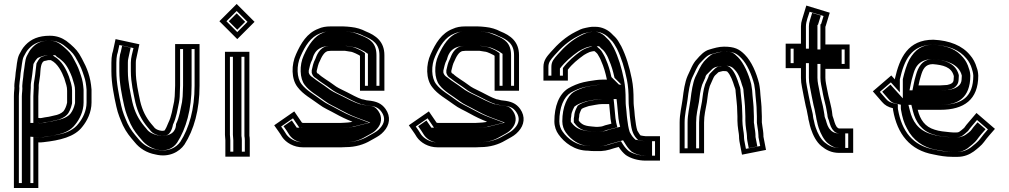

<svg xmlns="http://www.w3.org/2000/svg" viewBox="-20 -750 5081 967"><path d="M175 -319C175 -328.4 178.2 -339.2 179 -350L182 -371C184.5 -395.6 182.8 -444 210 -444C214 -445.3 218 -446.3 222 -447H236C236.7 -446.3 237.3 -446 238 -446C270.6 -429.7 291.4 -388.6 304 -355L310 -335C313.3 -327.2 315.5 -315.7 317 -308C317 -304 317.3 -299 318 -293V-234C318 -232.7 317.7 -231 317 -229C313.7 -214 307.3 -199.7 300 -190C288.6 -178.6 272.4 -171.4 252 -168L226 -162C218.7 -160.7 212 -159.7 206 -159C196.1 -157.5 183.4 -153.2 175 -156H173V-265C173 -281.8 176.1 -305.2 175 -319ZM173 -33C181 -32.3 189.7 -32.7 199 -34C280.1 -43 356 -60 395 -112C418.2 -140.4 441 -184.1 441 -234V-299C436 -364.3 418.6 -406.7 393 -454C373.4 -491.9 361.2 -503.6 334 -528L314 -544C292.3 -559 266.6 -570 231 -570C174.6 -570 136.5 -553.3 108 -523C91.2 -505.2 86.7 -493.3 76 -474C64.4 -447.6 64.7 -416.6 59 -385L57 -363C55.4 -348.7 52 -330.5 52 -315C52.7 -311.7 52.7 -306.7 52 -300C50.7 -288.7 50 -277 50 -265V197H173ZM148 -265V-131H171.7C192.9 -127.5 203.8 -133.3 209.3 -134.2C216.9 -135.1 223.2 -136.1 231.1 -137.5L256.9 -143.5C281.3 -147.7 301.7 -156.3 317.7 -172.3C329.1 -183.7 337.5 -206.6 341.1 -222.3C342.5 -227.2 343 -229.2 343 -234V-294.4C342.4 -299.5 342 -305.4 342 -308V-310.5C340.2 -319.5 338.5 -330.5 333.5 -343.5L327.7 -363C313.5 -400.9 291.7 -444.6 250.8 -467.5L246.4 -472H219.9C206.4 -469.8 191.6 -464.7 185.2 -461.5C175.1 -451.4 169.2 -441.2 163.7 -430.4C161.3 -411.1 159.1 -392.8 157.2 -374L154.1 -352.7C153.5 -344.7 150 -334.3 150 -319V-318C150.8 -308.4 148 -285 148 -265ZM77 -316.8C77.4 -330.2 80.1 -344.9 81.9 -360.5L83.8 -381.7C89.8 -415.5 90.7 -444.1 98.5 -463C110.5 -484.9 111.9 -490.7 126.2 -505.9C149.7 -530.9 179.7 -545 231 -545C260.9 -545 280.6 -536.4 299.1 -523.9L317.8 -508.9C345.2 -484.3 352.2 -478.5 370.9 -442.3C388.6 -409.7 391.9 -400.3 403.4 -365.8C410.8 -344.9 413.9 -324.3 416 -298V-234C416 -191.6 396.5 -153.4 375.3 -127.4C354.7 -99.9 319.3 -80.5 274.7 -72.6C249.4 -68.2 225.9 -62.1 195.9 -58.8C187.2 -57.6 181.1 -57.4 175.1 -57.9L148 -60.2V172H75V-265C75 -281.1 79 -301.2 77 -316.8ZM358 -293.9V-234C358 -230.4 357.5 -228.1 356.4 -224.8C352.9 -209.2 345.7 -192 336.2 -179.4C322.3 -160.8 293.9 -149.5 264.2 -144.2L238.5 -138.2C230.2 -136.7 223.5 -135.6 214.8 -134.6C213 -134.2 198.7 -127 168.6 -131H133V-265C133 -283.7 135.9 -307.3 135 -318.3V-319C135 -332.2 138.3 -341.8 139.1 -351.7L142.1 -372.9C144 -391.5 146.1 -408.9 148.5 -427.8C153.6 -438 159.9 -448.1 169.7 -457.9C177.5 -461.7 198 -469.9 216.8 -472H258.2L266.5 -463.7C282.9 -454.3 292.7 -443.3 298.8 -438.4C321 -416.2 335.1 -381.5 343.2 -360.2L349.1 -340.5C353.4 -329.6 355.3 -317.9 357 -309.6V-308C357 -304.8 357.4 -299.3 358 -293.9ZM90 -265V172H133V-61.6L178.3 -57.8C180.8 -57.6 184.6 -57.6 190.1 -58.4C218.8 -62.4 242.6 -65.5 265.7 -71.6C304.5 -78.5 337.4 -94.2 359.1 -123C380.3 -149 401 -188.7 401 -234V-298.4C398.9 -325.2 395.6 -347.3 387.9 -368.7C376.5 -403 372.7 -413.5 355 -446.1C336 -483 329.3 -488.4 301.8 -513.2L283.4 -527.9C266.4 -539.5 251.7 -545 231 -545C189.7 -545 165.9 -535.2 142.5 -510.3C128.3 -495.3 125.9 -487.8 114.3 -466.6C105.3 -445.6 104.9 -417.1 98.9 -382.9L96.9 -361.4C95.2 -346.4 92.2 -330.3 92 -316.3C94.2 -300.2 90 -281.6 90 -265Z M562 -553 549 -493 545 -479C542.3 -465.7 541 -450.7 541 -434V-391C541 -329.3 554.8 -263.6 566 -213C574.7 -174.3 585.3 -151.1 599 -119C616.5 -82.5 635.3 -60.7 659 -33C682.9 -3.1 718 19.8 763 28C830.3 44.8 883.7 14.9 909 -22C957.1 -96.9 985 -196.3 985 -319V-528H862V-319C862 -310.3 861.7 -301.7 861 -293C861 -274.2 859.5 -256.4 857 -239C848.8 -200.7 843.6 -163.2 828 -132C825.3 -123.9 811.4 -92 807 -92C802.3 -91.3 798.7 -91 796 -91L784 -93C771.1 -96.2 759.8 -102.3 754 -112L742 -126C715.4 -157.9 697.3 -192.5 686 -240C677.2 -284 664 -337.8 664 -391V-434C664 -442 664.7 -448.3 666 -453C671.3 -477.7 676.7 -502.3 682 -527ZM639 -434V-391C639 -333.6 652.7 -278.8 661.6 -234.6C673.9 -182.9 693.7 -144.9 722.9 -109.9L733.8 -97.1C746.4 -78.8 762.6 -72.6 778.9 -68.5L793.9 -66H796C800.7 -66 805.2 -66.5 810.5 -67.3C843.1 -67.3 851.1 -122.3 851.1 -122.3C869 -159.3 873.6 -197.1 881.4 -233.8C885.2 -251.3 885.9 -273.9 886 -292C886.7 -301.3 887 -310 887 -319V-503H960V-319C960 -200 932.7 -105.4 888.2 -35.8C867.7 -6.4 825.1 17.7 768.3 3.5C728.6 -3.7 699.3 -22.6 678.3 -48.9C653.9 -77.3 637.6 -96.6 621.8 -129.3C607.6 -162.3 598.6 -182.2 590.4 -218.4C579.2 -268.7 566 -332.9 566 -391V-434C566 -448.9 567.3 -462.4 569.3 -473.1L573.3 -486.9L581.1 -523.3L652.3 -507.9C646.9 -483.1 639 -460.9 639 -434ZM817.5 -67.8C810.8 -66.9 803.1 -66 796 -66H790.8L771.4 -69.2C749.5 -74.7 729.3 -84.2 717.6 -101.5L706.6 -114.3C677.6 -149.2 658.3 -186.3 646.4 -236.6C637.5 -280.8 624 -335.1 624 -391V-434C624 -442.7 624.5 -449.7 626.5 -456.8C630.1 -473.7 634.1 -492 638 -510.1L595.1 -519.4L588.5 -489.1L584.6 -475.3C582.3 -463.6 581 -449.6 581 -434V-391C581 -331.6 594.4 -266.8 605.6 -216.4C614 -179.4 623.5 -158.4 637.5 -125.8C653.8 -92.1 670.2 -72.9 694.5 -44.5C734.6 5.6 826.2 34.6 872.1 -31.6C917.2 -102 945 -198.7 945 -319V-503H902V-319C902 -310.1 901.7 -301.4 901 -292.4C901 -273.8 899.5 -255.1 896.8 -236.2C888.5 -197.8 884.1 -161 866.7 -125.6C865.9 -123.3 870.6 -78.4 817.5 -67.8Z M1115 -44V39H1238V-44C1238 -52 1237.3 -59.7 1236 -67V-489H1113V-71C1113 -62.1 1115 -51.6 1115 -44ZM1085 -643 1175 -553 1262 -640 1172 -730ZM1213 -44V14H1140V-44C1140 -55.4 1138 -65.4 1138 -71V-464H1211V-64.7C1212.2 -58.3 1213 -51.5 1213 -44ZM1120.4 -643 1172 -694.6 1226.6 -640 1175 -588.4ZM1196 -65.6V-464H1153V-71C1153 -64.2 1155 -54 1155 -44V14H1198V-44C1198 -51.7 1197.2 -58.9 1196 -65.6ZM1132.2 -643 1175 -600.2 1214.8 -640 1172 -682.8Z M1803 -250C1777.9 -258.4 1750.7 -274.1 1729 -285C1711.6 -294.5 1689.1 -303.3 1673 -314L1659 -324C1636.7 -341.3 1602.3 -359.7 1583 -379H1581C1578 -380.5 1576.2 -383.4 1575 -387V-393C1579.7 -411.7 1582.8 -428.6 1591 -443C1597.6 -458.4 1613.1 -493 1635 -493C1639 -493.7 1642.3 -494 1645 -494H1718C1725.2 -492.8 1736.2 -491.4 1743 -490C1750.5 -490 1763 -484.5 1771 -481L1787 -473L1793 -469V-293H1916V-472C1916 -541.4 1872.3 -571.9 1822 -592C1801 -603.2 1775 -611.3 1748 -614L1728 -616C1721.3 -616.7 1714.7 -617 1708 -617H1645C1621.1 -617 1601.1 -613.5 1583 -605C1525.8 -583.6 1495.1 -531.3 1471 -477C1446.8 -424.6 1446.2 -352 1479 -311C1506.6 -274.1 1548.6 -252.8 1587 -224C1611.4 -205 1642.1 -193 1670 -177C1694.7 -163.3 1724.8 -148.3 1755 -137C1752.3 -136.3 1750 -135.7 1748 -135L1732 -133C1726.7 -132.3 1721.7 -132 1717 -132C1711 -131.3 1705 -131 1699 -131H1506C1504.7 -131 1503.3 -131.3 1502 -132H1501L1462 -189L1361 -119C1374.2 -99.2 1389 -81 1401 -60C1420.5 -31.5 1459 -8 1506 -8H1699C1706.3 -8 1714 -8.3 1722 -9C1771 -9 1813.9 -22.7 1846 -42L1864 -52C1883.1 -62.6 1897.9 -70.9 1913 -88C1942.7 -120.2 1949.1 -162.5 1922 -201C1901.3 -229.8 1875.5 -239.8 1834 -244C1824.1 -244 1809.9 -250 1803 -250ZM1699 -33H1506C1467.5 -33 1436.8 -52.7 1422.2 -73.3C1413.8 -87.9 1404.1 -101.4 1395.9 -112.8L1455.6 -154.1L1487.8 -107H1497.9C1500.5 -106.3 1503.2 -106 1506 -106H1699C1705.4 -106 1712.3 -106.4 1718.4 -107C1725.7 -107.1 1729.1 -107.4 1735.1 -108.2L1753.6 -110.5C1756.2 -111.4 1757.6 -111.9 1761.1 -112.7L1838.9 -132.2L1763.8 -160.4C1735.3 -171.1 1705.9 -185.6 1682.3 -198.8C1652.4 -215.9 1623 -227.7 1602.2 -243.9C1560.6 -275 1522.5 -294.7 1498.8 -326.3C1474.1 -357.2 1472.3 -420.1 1493.8 -466.7C1517.6 -520.3 1545 -564.1 1591.8 -581.6C1607.3 -587.4 1621.7 -592 1645 -592H1708C1713.8 -592 1719.7 -591.7 1725.5 -591.1L1745.5 -589.1C1769.8 -586.7 1793.2 -579 1811.4 -569.3C1859.2 -550.2 1891 -528.2 1891 -472V-318H1818V-482.4L1799.6 -494.7L1781.7 -503.6C1773.5 -507.2 1760.4 -513.6 1745.8 -514.9C1736.9 -516.6 1727.1 -517.8 1720.1 -519H1645C1641.1 -519 1635.9 -518.4 1633 -518C1587.1 -514.1 1573.1 -464.7 1568.6 -454.1C1556.7 -432.1 1554.8 -415.3 1550 -396.1V-382.9C1553.3 -373.2 1557.2 -363 1571.1 -356C1591.4 -338.7 1624.3 -319.3 1644.1 -304L1658.8 -293.4C1679.3 -279.8 1700.9 -271.8 1717.4 -262.8C1740.1 -251.5 1768.8 -235.1 1798.9 -225H1802.3C1805.6 -224.4 1820.2 -219.5 1832.5 -219C1870.6 -215.1 1886.3 -207.8 1901.6 -186.5C1921.5 -158.3 1917.8 -130.1 1894.4 -104.7C1881.8 -90.4 1871.3 -84.7 1851.9 -73.9L1833.5 -63.7C1804.5 -46.2 1766.5 -34 1722 -34H1721C1713.4 -33.4 1705.8 -33 1699 -33ZM1719.3 -34H1722C1758.9 -34 1791.4 -43.9 1818.9 -60.4L1837.4 -70.7C1857 -81.5 1865.5 -85.9 1878.2 -100.3C1902 -126.1 1907.1 -160.1 1885.5 -190.8C1869.8 -212.6 1859.7 -215.8 1830.2 -219C1813.2 -220.2 1805 -223.1 1797.9 -225H1793C1758.2 -236.6 1726.8 -254.1 1703.3 -265.8C1687.8 -274.3 1665.8 -282.2 1643.3 -297.2L1628.3 -307.9C1609.5 -322.6 1576.8 -342.2 1556.5 -359C1540 -368.9 1537.5 -376.9 1535 -384.4V-394.9C1539.7 -413.8 1542.1 -431 1552.8 -450.4C1555.9 -457.7 1562 -511.6 1628.6 -517.8C1633.2 -518.4 1638.7 -519 1645 -519H1723.2C1732 -517.5 1737.9 -516.9 1750.7 -514.7C1774.9 -511.9 1786.5 -504.8 1795.1 -501L1814.2 -491.4L1833 -478.9V-318H1876V-472C1876 -533.6 1842.3 -554.2 1800.4 -570.9C1782 -578.3 1763.1 -587.2 1741.7 -589.3L1721.7 -591.3C1717.1 -591.8 1712.5 -592 1708 -592H1645C1626.3 -592 1616.6 -589.5 1605.4 -584.2C1565 -569.1 1534.3 -526.1 1509.5 -470.2C1487.4 -422.2 1489.1 -354.3 1515 -321.9C1539 -289.9 1575.3 -271.8 1618 -239.8C1637.5 -224.6 1665.6 -213.4 1696.8 -195.6C1719.8 -182.8 1748.7 -168.5 1775.6 -158.4L1844.7 -132.5L1769.9 -113.8C1766.3 -112.9 1764.8 -112.3 1761.6 -111.2L1739.8 -108.5C1733.3 -107.7 1729 -107.3 1720.7 -107C1714.6 -106.5 1706.1 -106 1699 -106H1506C1505 -106 1494.9 -106.8 1493.5 -107H1474.6L1449.8 -143.2L1407.9 -114.2C1417.9 -100.2 1428 -87 1438.2 -69.2C1454.3 -46.4 1481.9 -33 1506 -33H1699C1705 -33 1712.6 -33.4 1719.3 -34Z M2481 -250C2455.9 -258.4 2428.7 -274.1 2407 -285C2389.6 -294.5 2367.1 -303.3 2351 -314L2337 -324C2314.7 -341.3 2280.3 -359.7 2261 -379H2259C2256 -380.5 2254.2 -383.4 2253 -387V-393C2257.7 -411.7 2260.8 -428.6 2269 -443C2275.6 -458.4 2291.1 -493 2313 -493C2317 -493.7 2320.3 -494 2323 -494H2396C2403.2 -492.8 2414.2 -491.4 2421 -490C2428.5 -490 2441 -484.5 2449 -481L2465 -473L2471 -469V-293H2594V-472C2594 -541.4 2550.3 -571.9 2500 -592C2479 -603.2 2453 -611.3 2426 -614L2406 -616C2399.3 -616.7 2392.7 -617 2386 -617H2323C2299.1 -617 2279.1 -613.5 2261 -605C2203.8 -583.6 2173.1 -531.3 2149 -477C2124.8 -424.6 2124.2 -352 2157 -311C2184.6 -274.1 2226.6 -252.8 2265 -224C2289.4 -205 2320.1 -193 2348 -177C2372.7 -163.3 2402.8 -148.3 2433 -137C2430.3 -136.3 2428 -135.7 2426 -135L2410 -133C2404.7 -132.3 2399.7 -132 2395 -132C2389 -131.3 2383 -131 2377 -131H2184C2182.7 -131 2181.3 -131.3 2180 -132H2179L2140 -189L2039 -119C2052.2 -99.2 2067 -81 2079 -60C2098.5 -31.5 2137 -8 2184 -8H2377C2384.3 -8 2392 -8.3 2400 -9C2449 -9 2491.9 -22.7 2524 -42L2542 -52C2561.1 -62.6 2575.9 -70.9 2591 -88C2620.7 -120.2 2627.1 -162.5 2600 -201C2579.3 -229.8 2553.5 -239.8 2512 -244C2502.1 -244 2487.9 -250 2481 -250ZM2377 -33H2184C2145.5 -33 2114.8 -52.7 2100.2 -73.3C2091.8 -87.9 2082.1 -101.4 2073.9 -112.8L2133.6 -154.1L2165.8 -107H2175.9C2178.5 -106.3 2181.2 -106 2184 -106H2377C2383.4 -106 2390.3 -106.4 2396.4 -107C2403.7 -107.1 2407.1 -107.4 2413.1 -108.2L2431.6 -110.5C2434.2 -111.4 2435.6 -111.9 2439.1 -112.7L2516.9 -132.2L2441.8 -160.4C2413.3 -171.1 2383.9 -185.6 2360.3 -198.8C2330.4 -215.9 2301 -227.7 2280.2 -243.9C2238.6 -275 2200.5 -294.7 2176.8 -326.3C2152.1 -357.2 2150.3 -420.1 2171.8 -466.7C2195.6 -520.3 2223 -564.1 2269.8 -581.6C2285.3 -587.4 2299.7 -592 2323 -592H2386C2391.8 -592 2397.7 -591.7 2403.5 -591.1L2423.5 -589.1C2447.8 -586.7 2471.2 -579 2489.4 -569.3C2537.2 -550.2 2569 -528.2 2569 -472V-318H2496V-482.4L2477.6 -494.7L2459.7 -503.6C2451.5 -507.2 2438.4 -513.6 2423.8 -514.9C2414.9 -516.6 2405.1 -517.8 2398.1 -519H2323C2319.1 -519 2313.9 -518.4 2311 -518C2265.1 -514.1 2251.1 -464.7 2246.6 -454.1C2234.7 -432.1 2232.8 -415.3 2228 -396.1V-382.9C2231.3 -373.2 2235.2 -363 2249.1 -356C2269.4 -338.7 2302.3 -319.3 2322.1 -304L2336.8 -293.4C2357.3 -279.8 2378.9 -271.8 2395.4 -262.8C2418.1 -251.5 2446.8 -235.1 2476.9 -225H2480.3C2483.6 -224.4 2498.2 -219.5 2510.5 -219C2548.6 -215.1 2564.3 -207.8 2579.6 -186.5C2599.5 -158.3 2595.8 -130.1 2572.4 -104.7C2559.8 -90.4 2549.3 -84.7 2529.9 -73.9L2511.5 -63.7C2482.5 -46.2 2444.5 -34 2400 -34H2399C2391.4 -33.4 2383.8 -33 2377 -33ZM2397.3 -34H2400C2436.9 -34 2469.4 -43.9 2496.9 -60.4L2515.4 -70.7C2535 -81.5 2543.5 -85.9 2556.2 -100.3C2580 -126.1 2585.1 -160.1 2563.5 -190.8C2547.8 -212.6 2537.7 -215.8 2508.2 -219C2491.2 -220.2 2483 -223.1 2475.9 -225H2471C2436.2 -236.6 2404.8 -254.1 2381.3 -265.8C2365.8 -274.3 2343.8 -282.2 2321.3 -297.2L2306.3 -307.9C2287.5 -322.6 2254.8 -342.2 2234.5 -359C2218 -368.9 2215.5 -376.9 2213 -384.4V-394.9C2217.7 -413.8 2220.1 -431 2230.8 -450.4C2233.9 -457.7 2240 -511.6 2306.6 -517.8C2311.2 -518.4 2316.7 -519 2323 -519H2401.2C2410 -517.5 2415.9 -516.9 2428.7 -514.7C2452.9 -511.9 2464.5 -504.8 2473.1 -501L2492.2 -491.4L2511 -478.9V-318H2554V-472C2554 -533.6 2520.3 -554.2 2478.4 -570.9C2460 -578.3 2441.1 -587.2 2419.7 -589.3L2399.7 -591.3C2395.1 -591.8 2390.5 -592 2386 -592H2323C2304.3 -592 2294.6 -589.5 2283.4 -584.2C2243 -569.1 2212.3 -526.1 2187.5 -470.2C2165.4 -422.2 2167.1 -354.3 2193 -321.9C2217 -289.9 2253.3 -271.8 2296 -239.8C2315.5 -224.6 2343.6 -213.4 2374.8 -195.6C2397.8 -182.8 2426.7 -168.5 2453.6 -158.4L2522.7 -132.5L2447.9 -113.8C2444.3 -112.9 2442.8 -112.3 2439.6 -111.2L2417.8 -108.5C2411.3 -107.7 2407 -107.3 2398.7 -107C2392.6 -106.5 2384.1 -106 2377 -106H2184C2183 -106 2172.9 -106.8 2171.5 -107H2152.6L2127.8 -143.2L2085.9 -114.2C2095.9 -100.2 2106 -87 2116.2 -69.2C2132.3 -46.4 2159.9 -33 2184 -33H2377C2383 -33 2390.6 -33.4 2397.3 -34Z M2840 -344V-399C2861.8 -428.1 2891.4 -451.8 2921 -473L2935 -481C2940.3 -483.7 2945.3 -486 2950 -488C2953.1 -489.6 2964.6 -491.2 2967 -492H2975C2980.5 -486.5 2985.8 -483.4 2990 -477C2996 -466.1 3003.5 -455.4 3008 -442C3020.6 -414.2 3029 -384.8 3036 -352C3036 -350.7 3036.3 -349.7 3037 -349H3014C2988 -349 2968.2 -344.2 2944 -341L2919 -336C2891.6 -329.7 2864.1 -317.9 2842 -305C2795 -275.9 2772 -213.8 2772 -139C2772 -113 2780.9 -89.5 2793 -73C2821.5 -32.3 2873.6 9 2942 9C2950.7 10.3 2963 11 2979 11C3020.4 12.6 3041.4 6.9 3071 -3L3096 -10C3105.8 5.7 3119.2 21.1 3132 31C3156.1 47.6 3192.4 59 3232 59H3304V-64H3232C3225.5 -64 3213 -66.8 3206 -68C3200.3 -73.7 3194.4 -85.4 3190 -92C3184.2 -109.5 3181.4 -131.9 3179 -151L3177 -168C3176.3 -172 3175.7 -180 3175 -192C3172.6 -217.5 3171 -220 3171 -244C3171 -285.9 3169 -317.8 3162 -353C3150 -413.1 3133.3 -468.4 3109 -517L3095 -541C3088.3 -552.3 3080 -562.3 3070 -571L3057 -584C3039.5 -600.4 3010.7 -615 2980 -615H2961C2953 -614.3 2943 -612.7 2931 -610C2907.3 -605.5 2896.8 -598.9 2879 -590C2829.3 -565.1 2789.4 -528.6 2754.5 -488.5C2735.1 -466.3 2717 -447 2717 -413V-344ZM3048 -226C3050 -207.8 3053.2 -169.4 3055 -151L3058 -134C3058 -132 3058.3 -129.7 3059 -127L3028 -119C3021.4 -116.2 3009.7 -112 3001 -112C2997.7 -111.3 2991.3 -111 2982 -111C2970.7 -111.7 2963.3 -112.3 2960 -113C2957.3 -113 2951.7 -113.7 2943 -115L2933 -117C2915.9 -120.4 2904.2 -129.8 2895 -142V-151C2895.7 -154.3 2896.3 -158.3 2897 -163C2897 -174.7 2899.3 -180.3 2904 -191L2909 -201C2915.2 -205.7 2926.8 -209.9 2934 -212L2946 -216C2965.8 -218.8 2991.9 -226 3014 -226ZM2942 -16C2884.2 -16 2838.9 -51.1 2813.3 -87.6C2804 -100.3 2797 -118.5 2797 -139C2797 -209.9 2819.5 -261.3 2854.9 -283.6C2875 -295.2 2900.7 -306 2924.3 -311.6L2948.1 -316.3C2974.1 -319.9 2991.3 -324 3014 -324H3097.4L3059.4 -361.9C3052.2 -394.8 3043.9 -423 3031.3 -451.2C3025.4 -468.1 3016.9 -480.1 3011.9 -489.1C3005.5 -500.5 2995 -507.4 2992.7 -509.7L2985.4 -517H2962.9C2950.5 -512.9 2933.6 -508.3 2923.2 -503L2907.5 -494.1C2874.2 -470.3 2841.4 -442.6 2815 -407.3V-369L2742 -369V-413C2742 -436.7 2753 -448.7 2773.4 -472.1C2807.1 -510.8 2844.5 -544.8 2890.2 -567.6C2909.6 -577.3 2914.9 -581.5 2936.1 -585.5C2947.6 -588.1 2956.4 -589.4 2962.1 -590H2980C3002.9 -590 3026.7 -577.9 3039.6 -566L3053 -552.7C3061.1 -545.6 3068 -537.5 3073.4 -528.4L3087 -505.1C3109.8 -459.2 3125.8 -406.4 3137.5 -348.1C3144.1 -315 3146 -285.2 3146 -244C3146 -218.9 3147.9 -212.7 3150.1 -190.1C3150.8 -176.5 3151.4 -169.8 3152.2 -164.5L3154.2 -148C3159.1 -108.9 3162.7 -76 3188.3 -50.3L3194 -44.7C3205.5 -42.7 3215.2 -39 3232 -39H3279V34H3232C3197.4 34 3165.9 23.6 3146.7 10.8C3137.2 3.3 3125.4 -10.1 3117.2 -23.2L3107.3 -39.1L3063.7 -26.9C3034.2 -17.1 3019.5 -12.5 2979.5 -14C2960.2 -14 2952.2 -16 2942 -16ZM3070.4 -251H3014C2985.7 -251 2958.9 -243.1 2940.2 -240.4L2926.6 -235.9C2914.8 -232.4 2901.1 -226.3 2889.3 -217.5L2881.4 -201.7C2876.8 -191.4 2872.4 -179.2 2872 -164.9C2871.2 -159.2 2870.8 -157.6 2870 -153.5V-133.7C2883.8 -115.3 2899.9 -98.1 2928.1 -92.5L2938.6 -90.4C2956.9 -87.6 2961.6 -87.2 2981.3 -86H2982C2990.9 -86 2997.6 -86.3 3003.4 -87C3018.9 -88 3027.8 -91.9 3036 -95.2L3089.3 -109L3083.3 -133.1C3083.1 -133.8 3083 -134.3 3083 -134.3V-136.2L3079.8 -154.4C3077.8 -174.3 3074.9 -209.9 3072.8 -228.8ZM2979 -14H2980.2C3014.9 -12.6 3024.4 -15.8 3053.4 -25.5L3118 -43.5L3133.3 -19.1C3141.6 -5.7 3153.6 7.7 3162.4 14.7C3179 25.8 3205 34 3232 34H3264V-39H3232C3211.6 -39 3200.2 -43.1 3195.7 -43.8L3180.4 -46.4L3172.1 -54.7C3160 -66.9 3156.3 -77.6 3151.6 -84.6C3144.8 -104.9 3141.6 -129 3139.1 -149.1L3137.1 -165.8C3136.4 -170.6 3135.8 -177.8 3135 -190.8C3132.8 -214.4 3131 -219.3 3131 -244C3131 -285.5 3129.1 -316 3122.3 -349.9C3110.5 -408.9 3094.7 -461.6 3071.1 -509L3057.4 -532.4C3051.7 -542.2 3044.7 -550.2 3036.8 -557L3023.4 -570.4C3010.3 -582.5 2990.3 -590 2980 -590H2964.1C2938.1 -586.9 2928.7 -582.8 2904 -570.5C2861 -549 2823.4 -515.3 2789.6 -476.5C2769.7 -453.6 2757 -440.9 2757 -413V-369L2800 -369V-404.6C2826 -439.2 2859.1 -466.8 2892.4 -490.5L2909 -500C2916.6 -503.8 2917.8 -504.5 2928.6 -509.1C2941.8 -514.3 2948.3 -514.1 2957 -517H2997.2L3008.9 -505.2C3011.3 -502.9 3019.7 -497.5 3026.9 -486.6C3033.5 -476.7 3040.6 -465.8 3046.9 -448C3059.5 -419.9 3067.8 -391.2 3075 -358.1L3109.2 -324H3014C2996.4 -324 2982.1 -320.7 2954.4 -316.8L2932.1 -312.4C2911.8 -307.5 2887.4 -297.2 2869.7 -287C2837.4 -266.5 2812 -211.6 2812 -139C2812 -116.4 2819.9 -96.4 2829.5 -83.2C2856.7 -44.3 2901 -16 2942 -16H2946.9C2955.1 -14.7 2960.4 -14 2979 -14ZM3085.3 -251 3087.9 -227.7C3090 -209.1 3093 -172.4 3094.9 -153.1L3098 -135.4V-134C3098 -133.7 3098.1 -132.6 3098.5 -130.9L3103.4 -111.4L3046.8 -96.8C3039.1 -93.8 3030.2 -89.1 3006.7 -87.1C2999.3 -86.3 2990.9 -86 2982 -86H2980.1C2960.5 -87.2 2950.4 -88.1 2932.1 -90.9L2920.8 -93.2C2883.7 -100.6 2868.3 -118.8 2855 -136.4V-152.6C2855.8 -156.3 2856.2 -158.8 2857 -164.2C2857.2 -177.2 2860.7 -187 2865.6 -198.1L2873.2 -213.2C2887 -223.6 2901.4 -229.9 2916.3 -234.4L2931.9 -239.6C2950 -242.2 2975.7 -251 3014 -251Z M3620 -392H3626C3628.4 -392 3641.8 -392.4 3644 -388C3659.5 -372.5 3671.5 -338.7 3678 -317C3682.5 -305.7 3685 -299.7 3685 -287C3687.4 -253.6 3693 -224 3693 -189C3693.7 -180.3 3694 -172 3694 -164V-142C3694 -124.6 3696.2 -111.8 3698 -96L3701 -76C3701.7 -72 3702 -68.7 3702 -66C3702 -56.7 3702.7 -47.7 3704 -39L3717 29L3838 5L3825 -62V-66C3825 -74 3824.3 -82.7 3823 -92L3820 -112C3819.3 -120 3818.3 -127.3 3817 -134V-164C3817 -172 3816.7 -181 3816 -191C3816 -220.1 3812.1 -243.8 3810 -271L3808 -297C3806.7 -309 3805 -320 3803 -330C3789.7 -383.1 3765.3 -440.7 3731 -475C3702.7 -503.3 3679.4 -515 3626 -515C3599.8 -515 3575.3 -507.1 3554 -501C3526.6 -494.1 3504.6 -469 3490 -452C3467.9 -429.9 3457.6 -397.3 3443 -368C3429 -335.3 3422.9 -292.6 3418 -251C3413.1 -213.9 3403 -175.8 3403 -133V22H3526V-133C3526 -169.9 3534 -200.2 3540 -234C3543.7 -261.6 3546.5 -291.4 3555 -317L3563 -335C3565 -340.3 3567.7 -346.3 3571 -353C3577.9 -369.2 3581.9 -371 3596 -384C3596 -387.2 3617.5 -391.2 3620 -392ZM3792 -164V-131.5C3793.4 -124.8 3794.4 -117.6 3795.2 -109.1L3798.3 -88.4C3799.4 -80.2 3800 -72.6 3800 -66V-59.6L3808.7 -14.7L3736.8 -0.4L3728.6 -43.2C3727.5 -51.2 3727 -57.9 3727 -66C3727 -70.6 3726.4 -75.5 3725.7 -79.9L3722.8 -99.2C3720.8 -116.9 3719 -126.8 3719 -142V-164C3719 -172.1 3718.5 -182.9 3718 -190C3717.9 -227.1 3712.2 -258.5 3710 -287.9C3709.8 -304.4 3705 -316.9 3701.6 -325.3C3694.3 -349.2 3682.3 -384.3 3663.4 -403.9C3644.5 -426.2 3626 -417 3626 -417H3615.9C3607.6 -414.2 3594.8 -419.9 3575.9 -399.5C3570.7 -394.7 3564.6 -388.4 3562.3 -385.9C3548.2 -373.9 3548.6 -364.3 3548.3 -363.4C3544.7 -356.2 3541.6 -349.1 3539.9 -344.5L3531.7 -326.1C3521.9 -296.8 3518.7 -263.9 3515.3 -237.8C3509.4 -204.8 3501 -173.5 3501 -133V-3H3428V-133C3428 -171.9 3437.5 -208.2 3442.8 -247.9C3447.7 -289.4 3454.2 -330.4 3465.7 -357.5C3481.7 -389.9 3491.5 -418.1 3507.7 -434.3C3519.5 -446.1 3539.5 -471.6 3560.5 -476.8C3583.4 -483.4 3604.4 -490 3626 -490C3675.1 -490 3688.4 -482.3 3713.3 -457.3C3742.1 -428.5 3766.2 -373.8 3778.6 -324.5C3780.4 -315.2 3781.9 -304.9 3783.1 -294.7L3785.1 -269.1C3787.3 -240.5 3791 -217.8 3791 -191V-190.2C3791.6 -180.5 3792 -171.5 3792 -164ZM3679.4 -399.8C3701.7 -377.5 3710 -345.9 3717.1 -322.3C3721.3 -311.9 3724.9 -302.4 3725 -287.6C3727.3 -256.6 3732.9 -226 3733 -189.6C3733.6 -182 3734 -172 3734 -164V-142C3734 -125.9 3736 -115 3737.9 -98L3740.8 -78.5C3741.5 -74.2 3742 -69.9 3742 -66C3742 -57.4 3742.5 -49.9 3743.8 -41.7L3751 -4L3794.3 -12.6L3785 -60.5V-66C3785 -73.1 3784.4 -81.1 3783.2 -89.7L3780.1 -110.2C3779.3 -119.6 3778.4 -125.4 3777 -132.4V-164C3777 -171.9 3776.7 -179.5 3776 -190.5C3776 -219.4 3772.2 -241.4 3770 -269.8L3768.1 -295.5C3766.8 -306.4 3765.3 -317 3763.4 -326.5C3750.7 -376.9 3725.7 -433.2 3697.1 -461.8C3672.1 -486.7 3665.8 -490 3626 -490C3612.3 -490 3593.7 -484.9 3570.6 -478.3C3558.6 -474.8 3532.5 -448.7 3525.3 -440.2C3509.4 -421.7 3497.9 -394.1 3481.4 -361C3469.1 -331.6 3462.7 -290.4 3457.9 -249C3452.7 -210.3 3443 -173.4 3443 -133V-3H3486V-133C3486 -172.2 3494.3 -203.1 3500.2 -236.4C3503.7 -263.1 3506.7 -294.7 3516.1 -322.9L3524.2 -341.2C3526.1 -346 3529.1 -353 3532.5 -359.9C3533.6 -362.4 3531.2 -368.9 3546.1 -381.5C3549.5 -385.3 3553.8 -389.6 3560.3 -395.6C3579.4 -417.7 3599.1 -413.4 3610 -417H3625.9C3625.9 -417 3658.2 -426.3 3679.4 -399.8Z M4195 -110C4194.3 -110 4194 -110.3 4194 -111C4190.2 -116.7 4184.8 -127.9 4183 -135L4178 -152C4176.2 -159.2 4172 -165.9 4172 -174C4168.1 -216.6 4153 -256.8 4146 -299C4142.9 -316.3 4137 -339 4137 -358V-403H4259V-526H4137V-616L4138 -617L4159 -686L4041 -722C4034 -699 4026.9 -676.1 4020 -653C4016 -641 4014 -629 4014 -617V-530H3937V-407H4014V-358C4014 -342.7 4015.7 -327.3 4019 -312C4025.1 -277.6 4031.7 -247.6 4038 -216L4043 -196C4045 -185.3 4046.7 -176.7 4048 -170C4049.3 -166 4050 -163 4050 -161C4050.7 -153 4052.3 -144.7 4055 -136L4059 -118L4064 -101C4075.1 -67.8 4092 -34.5 4117 -14C4139.9 4.8 4166.8 20 4207 20H4277V-103H4207C4201.9 -103 4198.2 -106.8 4195 -110ZM4057.6 -690.8 4127.8 -669.4 4115.9 -630.3 4112 -626.4V-501H4234V-428H4112V-358C4112 -334.3 4118.6 -310.3 4121.4 -294.8C4125.9 -267.4 4133.6 -237.5 4139.5 -214C4142.3 -196.1 4146 -182.4 4147 -172.7C4147.8 -155 4153.1 -148.5 4153.9 -145.4L4158.8 -128.8C4162.3 -115.9 4166.1 -108.8 4171.2 -100.3L4180 -89.7C4183.7 -86.2 4192.6 -78 4207 -78H4252V-5H4207C4173.7 -5 4153.4 -16.6 4132.9 -33.3C4113.8 -49 4098 -78.4 4087.9 -108.5L4083.2 -124.2L4079.2 -142.4C4077.2 -148.8 4075.3 -158.3 4075 -162C4073.8 -179.6 4070.8 -183.4 4067.4 -201.3L4062.4 -221.5C4055.8 -254.3 4049.7 -282 4043.5 -316.8C4040.3 -331.6 4039 -344.2 4039 -358V-432H3962V-505H4039V-617C4039 -642.1 4051.5 -670.7 4057.6 -690.8ZM4165 -93 4155.4 -104C4150.6 -111.9 4146.3 -120.6 4143.5 -130.9L4138.6 -147.8C4137.5 -152.1 4132.4 -159.2 4132 -173.2C4130.7 -186 4127.1 -198.3 4124.3 -215.9C4118.4 -239.6 4110.7 -269.3 4106.2 -296.3C4103.4 -312.5 4097 -336 4097 -358V-428H4219V-501H4097V-623.2L4100.1 -626.3L4114 -671.9L4070.5 -685.2C4066.7 -672.9 4063.1 -661 4059.2 -648.1C4055.6 -637.3 4054 -627.4 4054 -617V-505H3977V-432H4054V-358C4054 -343.6 4055.4 -330 4058.7 -315.1C4064.8 -280.4 4071.1 -251.8 4077.6 -219.5L4082.6 -199.4C4084.7 -188.2 4086.2 -180.8 4087.5 -174.1C4090.9 -163 4090.6 -152.6 4094.5 -140.1L4098.5 -122L4103.3 -105.8C4113.7 -74.8 4130.8 -44 4148.8 -29.1C4169.6 -12.1 4185.4 -5 4207 -5H4237V-78H4207C4179 -78 4167.8 -90.5 4165 -93Z M4750 -322C4740.6 -322 4726.1 -320 4716 -320H4606C4609.3 -336.4 4612 -349.2 4618 -368C4627.2 -399.3 4638.7 -427 4678 -427C4729.3 -422.7 4770.8 -412.8 4783 -370C4783 -368.7 4783.3 -367.3 4784 -366C4784 -359.3 4783.7 -354 4783 -350C4783 -330 4766.4 -326.1 4750 -322ZM4487 -353V-350L4469 -370L4376 -290L4422 -237C4436.1 -220.2 4453.5 -210.2 4477 -205C4477 -201.7 4477.3 -198.3 4478 -195C4499.1 -75.5 4562.5 6.9 4682 28C4712.7 34.6 4742.3 40 4778 40H4802C4836.7 40 4862.9 27.8 4884 13C4899.7 1.2 4925.1 -19.1 4936 -35C4952.8 -58.5 4972.4 -79.2 4991 -101L4898 -181L4858 -134C4850.2 -124.9 4843.4 -117.1 4836 -106C4831.4 -101.4 4816.3 -89.7 4814 -88C4809.3 -84.9 4805.8 -83 4798 -83H4779C4774.3 -83 4769.7 -83.3 4765 -84C4737.2 -86.8 4711.5 -88.8 4687 -97C4638.6 -111.5 4614.6 -146.7 4602 -197H4716C4835.7 -197 4907 -248.8 4907 -369C4906.3 -385 4903.7 -398.7 4899 -410C4892.7 -433.2 4880.7 -455.4 4866 -472C4826.8 -520.2 4763.3 -546.1 4681 -550C4552.4 -550 4511.1 -459.1 4487 -353ZM4679 -452H4678C4621.4 -452 4603.1 -405.9 4594.1 -375.3C4588 -356.1 4584.8 -341.2 4581.5 -324.9L4575.5 -295H4716C4728.8 -295 4743.5 -297 4750 -297H4753.1C4765.1 -300 4785.3 -301.5 4799.5 -321.7C4805 -329.4 4807.4 -338.5 4808 -348.2C4808.8 -353.7 4809 -359.4 4809 -366V-371.9C4793.2 -434.8 4732 -448.7 4679 -452ZM4680.4 -525C4759 -521.1 4813.1 -497.4 4846.9 -455.8C4859.6 -441.5 4869.5 -423.1 4874.9 -403.4C4877.5 -393.8 4881.3 -383.3 4882 -368.5C4881.6 -263.1 4826.7 -222 4716 -222H4570L4577.7 -190.9C4591.5 -135.8 4621.4 -91 4679.5 -73.2C4709 -63.5 4735.3 -61.8 4762 -59.2C4769.1 -58.2 4773.1 -58 4779 -58H4798C4810.3 -58 4822 -63.3 4827.9 -67.2C4832.4 -70.3 4847.3 -81.9 4855.4 -90.1C4862.5 -100.6 4868.4 -107.7 4877 -117.8L4900.7 -145.7L4955.6 -98.4C4940.9 -81.6 4928.8 -67.9 4915.5 -49.4C4908.2 -38.7 4883.6 -18 4869.3 -7.3C4850.5 5.8 4830.4 15 4802 15H4778C4744.6 15 4718.1 10.2 4686.8 3.5C4575.9 -16.1 4522 -89.8 4502.6 -199.6C4502.1 -202 4502 -203.2 4502 -205V-225.1L4482.4 -229.4C4463.1 -233.7 4451.7 -240.5 4441 -253.2L4411.3 -287.4L4466.8 -335.1L4512 -284.9V-350C4534 -445.8 4567.6 -524.5 4680.4 -525ZM4824 -369.8V-366C4824 -359.5 4823.7 -353.6 4823 -348.8C4822.4 -336.1 4817.2 -324.3 4804.9 -315.1C4786.7 -301.5 4771.5 -300.4 4757.7 -297H4750C4748 -297 4733.1 -295 4716 -295H4560.7L4566.3 -323.1C4569.6 -339.4 4572.6 -353.6 4578.7 -372.7C4586.1 -397.9 4598.7 -452 4678 -452H4680.7C4741.1 -447.5 4809.2 -429.8 4824 -369.8ZM4867 -368.7C4866.3 -383.3 4863.6 -395.6 4859.8 -404.8C4854 -426.1 4843.6 -445.6 4830.6 -460.3C4796.9 -501.8 4748.4 -521.4 4679.5 -525C4623.6 -524.4 4589.4 -501.3 4559.8 -449.8C4546.2 -424.4 4535 -386.2 4527 -351.2V-254.6L4464.7 -323.8L4423.2 -288.1L4457.3 -248.8C4468.2 -235.8 4477.2 -231.5 4490.4 -228.6L4517 -222.6V-205C4517 -202.6 4517.2 -200.7 4517.7 -197.9C4524.5 -159.4 4532.3 -130.7 4548 -102.9C4577.5 -43.9 4630.5 -7.1 4692.9 3.9C4723.5 9.3 4748 15 4778 15H4802C4820.1 15 4835.8 9.1 4853.7 -3.3C4867.4 -13.7 4891.8 -34.1 4899.4 -45C4913.7 -65.2 4928.7 -81.8 4943.8 -99.1L4903.3 -133.9L4893.3 -122.2C4885.3 -112.9 4879.5 -106.3 4872.9 -96.4C4867 -87.5 4848.5 -74.8 4844.7 -72C4838.2 -67.1 4820.3 -58 4798 -58H4779C4771.7 -58 4764.9 -58.5 4757.5 -59.4C4731.5 -62 4701.6 -64 4668.9 -74.7C4602 -95.2 4575.5 -141.2 4562.5 -193.1L4555.3 -222H4716C4767.4 -222 4801.2 -232.2 4825.8 -254.2C4850.2 -275.9 4866.9 -312.1 4867 -368.7Z"/></svg>

Font: Tape
Style: Regular
Weight: 500
Foundry: Cannot Into Space Fonts
Version: Version 0.97